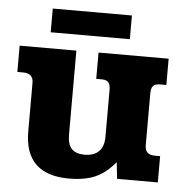

<svg xmlns="http://www.w3.org/2000/svg" viewBox="-49 -681 698 742"><g transform="rotate(5 300.0 -309.5)"><path d="M126 -634H433V-542H126ZM73 -153V-341Q73 -378 34 -378H11V-480H231V-154Q231 -116 247.5 -99Q264 -82 298 -82Q333 -82 352.5 -101Q372 -120 372 -159V-341Q372 -360 364.5 -369Q357 -378 338 -378H317V-480H589V-378H564Q545 -378 537.5 -369Q530 -360 530 -341V-140Q530 -121 539 -111.5Q548 -102 569 -102H589V0H431L424 -64Q388 -21 347.5 -3Q307 15 245 15Q73 15 73 -153Z"/></g></svg>

Font: Pridi SemiBold
Style: Regular
Weight: 600
Designer: Katatrad Team
Foundry: CadsonDemak
Version: Version 1.001